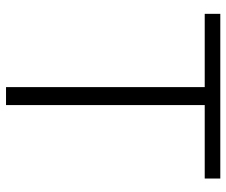

<svg xmlns="http://www.w3.org/2000/svg" viewBox="-77 -674 751 637"><g transform="rotate(90 298.5 -355.5)"><path d="M25.9 -710.9V-659.2H269V0H328.6V-659.2H572.3V-710.9Z"/></g></svg>

Font: Vazirmatn ExtraLight
Style: Regular
Weight: 200
Designer: Saber Rastikerdar
Foundry: Saber Rastikerdar
Version: Version 33.003